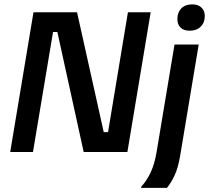

<svg xmlns="http://www.w3.org/2000/svg" viewBox="-20 -707 972 893"><path d="M27.5 0 135.8 -650H338.3L462.5 -92.5H482.5L575 -650H680.8L572.5 0H369.2L246.7 -558.3H226.7L133.3 0ZM636.7 166.7V161.7Q663.3 132.5 681.2 93.8Q699.2 55 708.3 0L791.7 -500H904.2L818.3 15Q808.3 74.2 792.5 107.9Q776.7 141.7 756.7 166.7ZM862.5 -564.2Q834.2 -564.2 819.6 -578.8Q805 -593.3 805 -618.3Q805 -649.2 823.3 -667.9Q841.7 -686.7 874.2 -686.7Q901.7 -686.7 917.1 -671.7Q932.5 -656.7 932.5 -632.5Q932.5 -601.7 913.3 -582.9Q894.2 -564.2 862.5 -564.2Z"/></svg>

Font: Familjen Grotesk Medium
Style: Italic
Weight: 500
Italic angle: -9.46201°
Designer: Anders Wikstroem, Jonas Baeckman, Matilda Gysing, Kristian Moeller
Foundry: Familjen STHLM AB
Version: Version 2.002; ttfautohint (v1.8.4.7-5d5b)